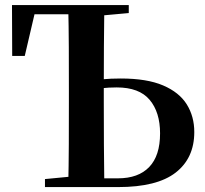

<svg xmlns="http://www.w3.org/2000/svg" viewBox="-20 -761 833 781"><path d="M331.2 0V-35.6H459.7Q542.7 -35.6 586.9 -81.6Q631.1 -127.5 631.1 -218.4Q631.1 -304.8 588.6 -355.1Q546.2 -405.4 454.7 -405.4Q422.7 -405.4 392.1 -402Q361.5 -398.6 330.5 -391.2V-427.5Q363.3 -435.3 396.9 -438.5Q430.5 -441.7 471.1 -441.7Q577.8 -441.7 643.5 -413.5Q709.2 -385.4 739.8 -336.3Q770.3 -287.2 770.3 -223.8Q770.3 -117.8 694.5 -58.9Q618.6 0 460.4 0ZM257.5 0Q259.5 -86.6 259.9 -173.3Q260.2 -259.9 260.2 -346.1V-393.6Q260.2 -481.3 259.9 -568.4Q259.5 -655.6 257.5 -740.5H404.4Q403.2 -654.9 402.7 -571Q402.2 -487.1 402.2 -417.5V-346.1Q402.2 -258.5 402.7 -171.8Q403.2 -85.2 404.4 0ZM29.6 -533.4 28.8 -740.5H366.9V-702.9H60.9L129.1 -740.5L80.7 -533.4ZM162.9 0V-32.6L316.4 -47.3H331.2V0ZM330.2 -694.2V-740.5H503.8V-707.9L353.1 -694.2Z"/></svg>

Font: Noto Serif KR ExtraLight
Style: Regular
Weight: 200
Designer: Ryoko NISHIZUKA 西塚涼子 (kana & ideographs); Frank Grießhammer (Latin, Greek & Cyrillic); Wenlong ZHANG 张文龙 (bopomofo); San
Foundry: Adobe
Version: Version 2.002-H1;hotconv 1.1.0;makeotfexe 2.6.0